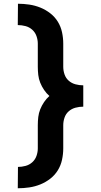

<svg xmlns="http://www.w3.org/2000/svg" viewBox="-20 -853 540 1026"><path d="M75 153 76 39Q96 39 116.5 33.5Q137 28 152.5 14Q168 0 175 -20Q182 -40 182 -60V-184Q182 -206 184.5 -227.5Q187 -249 195 -269Q203 -289 215.5 -307.5Q228 -326 244 -340Q228 -354 215.5 -372.5Q203 -391 195 -411Q187 -431 184.5 -452.5Q182 -474 182 -496V-620Q182 -640 175 -660Q168 -680 152.5 -694Q137 -708 116.5 -713.5Q96 -719 75 -719L76 -833Q106 -833 136.5 -828.5Q167 -824 195.5 -812.5Q224 -801 248.5 -782Q273 -763 289 -737Q305 -711 311.5 -680.5Q318 -650 318 -620V-496Q318 -475 325 -455Q332 -435 347.5 -421.5Q363 -408 383.5 -402.5Q404 -397 425 -397V-283Q404 -283 383.5 -277.5Q363 -272 347.5 -258.5Q332 -245 325 -225Q318 -205 318 -184V-60Q318 -30 311.5 0.5Q305 31 289 57Q273 83 248.5 102Q224 121 195.5 132.5Q167 144 136.5 148.5Q106 153 75 153Z"/></svg>

Font: iosevka_custom_sans_ss08 Heavy
Style: Regular
Weight: 900
Designer: Belleve Invis
Foundry: Belleve Invis
Version: Version 10.3.0; ttfautohint (v1.8.3)